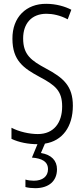

<svg xmlns="http://www.w3.org/2000/svg" viewBox="-20 -744 441 1004"><path d="M278 141C278 96 249 65 194 56L215 7C306 -7 361 -81 361 -191C361 -294 312 -337 220 -386C144 -427 101 -457 101 -543C101 -621 145 -672 223 -672C255 -672 295 -664 334 -643L353 -693C321 -710 273 -724 222 -724C118 -725 44 -655 45 -541C45 -427 104 -387 185 -343C270 -298 305 -269 305 -187C305 -103 262 -43 178 -43C134 -43 80 -55 40 -76V-18C80 1 129 10 176 10L147 80C198 84 231 100 231 141C231 179 202 201 157 201C143 201 126 199 113 195V234C127 238 146 240 164 240C235 240 278 203 278 141Z"/></svg>

Font: Noto Sans Gujarati UI ExtraCondensed Light
Style: Regular
Weight: 300
Width: 2
Designer: Jelle Bosma - Monotype Design Team, Universal Thirst
Foundry: Monotype Imaging Inc.
Version: Version 2.106